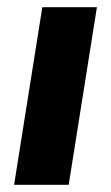

<svg xmlns="http://www.w3.org/2000/svg" viewBox="-20 -511 308 531"><path d="M19 0 97 -491H248L170 0Z"/></svg>

Font: Nunito Sans ExtraBold
Style: Italic
Weight: 800
Italic angle: -9°
Designer: Vernon Adams
Foundry: Vernon Adams
Version: Version 3.006; ttfautohint (v1.8.3)